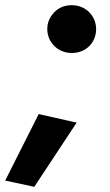

<svg xmlns="http://www.w3.org/2000/svg" viewBox="-22 -548 423 739"><path d="M160 -436C160 -385 201 -344 254 -344C310 -344 348 -385 348 -436C348 -485 310 -528 254 -528C227 -528 205 -519 187 -501C169 -482 160 -461 160 -436ZM127 -109 -2 147 110 171 273 -76Z"/></svg>

Font: Jost
Style: Bold Italic
Weight: 700
Italic angle: -5°
Version: Version 3.710